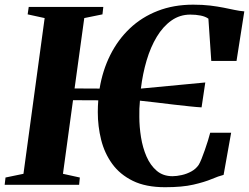

<svg xmlns="http://www.w3.org/2000/svg" viewBox="-36 -772 1041 802"><path d="M653.5 10Q573 10 519 -16.5Q465 -43 432.8 -87.5Q400.5 -132 386.5 -188Q372.5 -244 372.5 -303.5Q372.5 -316 373 -328.2Q373.5 -340.5 374.5 -353L269 -353.5L227 -46L297.5 -30.5L294.5 0H-16.5L-13 -30.5L62 -46L150.5 -696.5L79.5 -712L84 -743H395.5L392 -712L316 -696.5L275.5 -402.5L380 -402Q392.5 -478 424.5 -542Q456.5 -606 506.2 -653.2Q556 -700.5 622.8 -726.5Q689.5 -752.5 771 -752.5Q810.5 -752.5 841.5 -748.8Q872.5 -745 897.8 -740Q923 -735 944 -730.5Q965 -726 984.5 -724.5L952 -517.5H846.5L834.5 -694Q822 -703 802.2 -707Q782.5 -711 759 -711Q715 -711 680 -686.2Q645 -661.5 619 -618.5Q593 -575.5 576.5 -519.8Q560 -464 552.5 -402L821.5 -427.5L806 -323.5Q786.5 -324.5 755.8 -327.8Q725 -331 688.5 -335.2Q652 -339.5 615.5 -344Q579 -348.5 548.5 -351.5Q547 -335 546.2 -318Q545.5 -301 546 -284Q546 -242.5 553 -198.8Q560 -155 576 -118.2Q592 -81.5 618.5 -58.8Q645 -36 684.5 -36Q702 -36 723.2 -40.8Q744.5 -45.5 763.5 -56Q782.5 -66.5 794 -83.5Q799 -91.5 805.8 -108.2Q812.5 -125 819.5 -145Q826.5 -165 832.5 -184.2Q838.5 -203.5 842 -217.5H929.5L898 -41.5Q877.5 -36.5 848 -24Q818.5 -11.5 772 -0.8Q725.5 10 653.5 10Z"/></svg>

Font: Merriweather 96pt ExtraBold
Style: Italic
Weight: 800
Italic angle: -7.8°
Version: Version 2.101